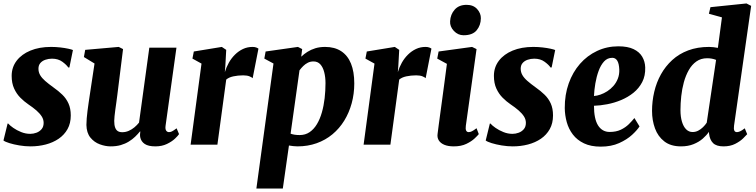

<svg xmlns="http://www.w3.org/2000/svg" viewBox="-21 -837 4374 1111"><path d="M380.5 -446.5H374Q364.5 -461.5 340 -479.5Q315.5 -497.5 280 -497.5Q259.5 -497.5 241.5 -491.2Q223.5 -485 212.5 -472.2Q201.5 -459.5 201.5 -439.5Q201.5 -419.5 211.2 -402.5Q221 -385.5 240.5 -368.5Q260 -351.5 288.5 -331Q317 -311 339.5 -289.2Q362 -267.5 375.2 -238.5Q388.5 -209.5 388.5 -169Q388.5 -123.5 369.8 -90Q351 -56.5 318.5 -34.2Q286 -12 244 -1Q202 10 155.5 10Q124 10 91.2 4.5Q58.5 -1 33.5 -8.8Q8.5 -16.5 -1 -24L23 -122H26.5Q36 -111 56 -97Q76 -83 101.5 -72.8Q127 -62.5 154 -62.5Q172 -62.5 189.8 -69Q207.5 -75.5 219.5 -89.5Q231.5 -103.5 231.5 -126Q231.5 -146 220.5 -163.2Q209.5 -180.5 189.8 -197.8Q170 -215 142.5 -233.5Q119 -249.5 97 -271.5Q75 -293.5 60.8 -324.5Q46.5 -355.5 46.5 -398Q46.5 -447.5 75 -485.2Q103.5 -523 154.8 -544.2Q206 -565.5 274.5 -565.5Q301.5 -565.5 327.8 -562.5Q354 -559.5 373.8 -555.2Q393.5 -551 401 -547.5Z M619 10Q589 10 556.8 -1.8Q524.5 -13.5 502.2 -40.8Q480 -68 479 -114Q479 -131.5 480.8 -152.5Q482.5 -173.5 485.5 -196.5Q488.5 -219.5 492 -243.5Q495.5 -267.5 499 -290.5L526 -469.5L464.5 -507L472 -548.5L666 -565.5L691 -553L658 -288Q655.5 -266.5 652.2 -244.2Q649 -222 646.2 -201.8Q643.5 -181.5 641.8 -165Q640 -148.5 640 -137.5Q640 -114 645 -99.8Q650 -85.5 660 -78.8Q670 -72 686.5 -72Q706 -72 723.8 -79.8Q741.5 -87.5 756.8 -100.2Q772 -113 783.5 -127.5L843 -561H1000L937 -109Q934.5 -90 940.5 -81.2Q946.5 -72.5 957 -72.5Q965.5 -72.5 974.2 -76.8Q983 -81 1001 -94.5L1015 -61Q1009.5 -52 991.8 -35Q974 -18 945 -4Q916 10 878 10Q837.5 10 816.5 -4Q795.5 -18 790.5 -42.5Q790 -45.5 789.5 -49.5Q789 -53.5 789.2 -57.8Q789.5 -62 790 -66.8Q790.5 -71.5 791 -75.5L789 -76.5Q776.5 -61 760.8 -45.8Q745 -30.5 724.2 -17.8Q703.5 -5 677.8 2.5Q652 10 619 10Z M1082 0 1145 -469 1092.5 -498 1100.5 -539 1262.5 -565.5 1288 -548.5 1283 -457 1280 -419.5Q1288.5 -448 1303.2 -474.2Q1318 -500.5 1338.8 -521Q1359.5 -541.5 1385 -553.5Q1410.5 -565.5 1440.5 -565.5Q1453.5 -565.5 1462.2 -562Q1471 -558.5 1474.5 -555.5L1441 -384.5Q1438 -388.5 1423.8 -394.8Q1409.5 -401 1386 -401Q1371 -401 1356.5 -399.5Q1342 -398 1329.2 -395.2Q1316.5 -392.5 1306 -387.8Q1295.5 -383 1288 -376.5L1237 0Z M1462.5 254 1561.5 -469.5 1508.5 -498 1516 -539 1703 -565.5 1727.5 -553 1722 -509Q1737.5 -524 1758 -537Q1778.5 -550 1803.8 -557.8Q1829 -565.5 1860 -565.5Q1915.5 -565.5 1953.2 -540.8Q1991 -516 2010 -469Q2029 -422 2029 -354.5Q2029 -294 2014 -239.2Q1999 -184.5 1971 -139Q1943 -93.5 1902.8 -60Q1862.5 -26.5 1811.2 -8.2Q1760 10 1700.5 10Q1688.5 10 1675.8 8.5Q1663 7 1651 5L1615.5 254ZM1660.5 -63.5Q1671.5 -59.5 1684 -57.5Q1696.5 -55.5 1713 -55.5Q1746 -55.5 1770.8 -72.5Q1795.5 -89.5 1813 -118.8Q1830.5 -148 1841.5 -186.5Q1852.5 -225 1857.5 -268.5Q1862.5 -312 1862.5 -356Q1862.5 -390 1855.2 -418.8Q1848 -447.5 1832.8 -464.5Q1817.5 -481.5 1793 -481.5Q1775 -481.5 1760.5 -474.2Q1746 -467 1734 -455.2Q1722 -443.5 1712 -430Z M2083 0 2146 -469 2093.5 -498 2101.5 -539 2263.5 -565.5 2289 -548.5 2284 -457 2281 -419.5Q2289.5 -448 2304.2 -474.2Q2319 -500.5 2339.8 -521Q2360.5 -541.5 2386 -553.5Q2411.5 -565.5 2441.5 -565.5Q2454.5 -565.5 2463.2 -562Q2472 -558.5 2475.5 -555.5L2442 -384.5Q2439 -388.5 2424.8 -394.8Q2410.5 -401 2387 -401Q2372 -401 2357.5 -399.5Q2343 -398 2330.2 -395.2Q2317.5 -392.5 2307 -387.8Q2296.5 -383 2289 -376.5L2238 0Z M2605 10Q2572 10 2550 0.8Q2528 -8.5 2518 -24.8Q2508 -41 2511 -62Q2513.5 -84.5 2517.8 -115Q2522 -145.5 2527 -183.2Q2532 -221 2538.2 -265.5Q2544.5 -310 2551 -360.8Q2557.5 -411.5 2565 -467.5L2509 -498L2517 -539L2710.5 -565.5L2736.5 -553L2674.5 -109Q2672 -91 2676.2 -81.8Q2680.5 -72.5 2691 -72.5Q2700 -72.5 2710 -77.5Q2720 -82.5 2736.5 -95L2749.5 -61Q2743.5 -53 2725.5 -36Q2707.5 -19 2677.5 -4.5Q2647.5 10 2605 10ZM2661.5 -633Q2629 -633 2605.2 -658.2Q2581.5 -683.5 2583.5 -714Q2585.5 -753.5 2610 -781.2Q2634.5 -809 2679 -809Q2718 -809 2740 -784.5Q2762 -760 2761.5 -731Q2761 -690.5 2737.2 -661.8Q2713.5 -633 2661.5 -633Z M3171 -446.5H3164.5Q3155 -461.5 3130.5 -479.5Q3106 -497.5 3070.5 -497.5Q3050 -497.5 3032 -491.2Q3014 -485 3003 -472.2Q2992 -459.5 2992 -439.5Q2992 -419.5 3001.8 -402.5Q3011.5 -385.5 3031 -368.5Q3050.5 -351.5 3079 -331Q3107.5 -311 3130 -289.2Q3152.5 -267.5 3165.8 -238.5Q3179 -209.5 3179 -169Q3179 -123.5 3160.2 -90Q3141.5 -56.5 3109 -34.2Q3076.5 -12 3034.5 -1Q2992.5 10 2946 10Q2914.5 10 2881.8 4.5Q2849 -1 2824 -8.8Q2799 -16.5 2789.5 -24L2813.5 -122H2817Q2826.5 -111 2846.5 -97Q2866.5 -83 2892 -72.8Q2917.5 -62.5 2944.5 -62.5Q2962.5 -62.5 2980.2 -69Q2998 -75.5 3010 -89.5Q3022 -103.5 3022 -126Q3022 -146 3011 -163.2Q3000 -180.5 2980.2 -197.8Q2960.5 -215 2933 -233.5Q2909.5 -249.5 2887.5 -271.5Q2865.5 -293.5 2851.2 -324.5Q2837 -355.5 2837 -398Q2837 -447.5 2865.5 -485.2Q2894 -523 2945.2 -544.2Q2996.5 -565.5 3065 -565.5Q3092 -565.5 3118.2 -562.5Q3144.5 -559.5 3164.2 -555.2Q3184 -551 3191.5 -547.5Z M3679.5 -105.5Q3666.5 -84.5 3636.8 -57Q3607 -29.5 3561.5 -9Q3516 11.5 3455 11.5Q3398 11.5 3358.2 -7.5Q3318.5 -26.5 3294 -58.5Q3269.5 -90.5 3258.5 -130.2Q3247.5 -170 3247 -211.5Q3246.5 -289 3269.8 -354.2Q3293 -419.5 3335 -467.5Q3377 -515.5 3434 -542.2Q3491 -569 3557 -569Q3611 -569 3645 -552.8Q3679 -536.5 3695.2 -508.8Q3711.5 -481 3712.5 -447Q3714 -398.5 3695.2 -362.2Q3676.5 -326 3644.5 -300.2Q3612.5 -274.5 3573 -258Q3533.5 -241.5 3492.5 -233.8Q3451.5 -226 3416 -225Q3416 -187.5 3421.8 -159.2Q3427.5 -131 3439.2 -112Q3451 -93 3468 -83.2Q3485 -73.5 3506.5 -73.5Q3544.5 -73.5 3571.5 -86.5Q3598.5 -99.5 3617.5 -118.2Q3636.5 -137 3650 -154ZM3522 -502.5Q3493.5 -502.5 3474.2 -481.2Q3455 -460 3442.8 -426.5Q3430.5 -393 3424 -354.5Q3417.5 -316 3416 -281.5Q3433 -282.5 3453.2 -289.5Q3473.5 -296.5 3493 -309Q3512.5 -321.5 3528.8 -340Q3545 -358.5 3554.2 -382.2Q3563.5 -406 3562.5 -435Q3561 -469 3550.8 -485.8Q3540.5 -502.5 3522 -502.5Z M4226.5 -110Q4224 -92 4227.8 -82.2Q4231.5 -72.5 4243.5 -72.5Q4250.5 -72.5 4260.8 -76.8Q4271 -81 4288.5 -94.5L4302.5 -60.5Q4296 -53 4278.8 -36Q4261.5 -19 4233 -4.5Q4204.5 10 4165.5 10Q4124.5 10 4105.2 -9Q4086 -28 4082 -63L4081 -74Q4068 -54.5 4045.8 -35Q4023.5 -15.5 3992 -2.8Q3960.5 10 3919.5 10Q3860 10 3823 -18.8Q3786 -47.5 3769 -94.2Q3752 -141 3752 -195Q3752 -251.5 3764.8 -305.8Q3777.5 -360 3803.5 -406.8Q3829.5 -453.5 3868.8 -489.5Q3908 -525.5 3961.5 -545.5Q4015 -565.5 4082 -565.5Q4094 -565.5 4107.2 -564Q4120.5 -562.5 4133 -560L4156.5 -736.5L4081 -757.5L4090 -795.5L4298.5 -817L4325.5 -803ZM4122.5 -490.5Q4111.5 -495 4098.5 -497.5Q4085.5 -500 4071 -500Q4035 -500 4008.8 -481.5Q3982.5 -463 3964.8 -431.8Q3947 -400.5 3936.2 -361.5Q3925.5 -322.5 3921 -280.5Q3916.5 -238.5 3916.5 -199.5Q3916.5 -162 3925 -133.2Q3933.5 -104.5 3949.2 -88.8Q3965 -73 3986.5 -73Q4004 -73 4019 -80.8Q4034 -88.5 4047 -101.2Q4060 -114 4068.5 -127Z"/></svg>

Font: Merriweather 24pt Black
Style: Italic
Weight: 900
Italic angle: -7.8°
Designer: Eben Sorkin
Foundry: Eben Sorkin
Version: Version 2.101